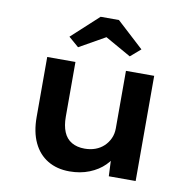

<svg xmlns="http://www.w3.org/2000/svg" viewBox="-85 -856 950 951"><g transform="rotate(10 390.0 -380.5)"><path d="M325 10Q262 10 215.5 -18Q169 -46 144 -99Q119 -152 119 -227V-529H261V-254Q261 -209 274 -177.5Q287 -146 314 -130Q341 -114 380 -114Q409 -114 433.5 -123Q458 -132 476 -149Q494 -166 504.5 -189Q515 -212 515 -240V-529H657V0H522L517 -109L543 -121Q531 -87 500.5 -56.5Q470 -26 425 -8Q380 10 325 10ZM261 -603 210 -647 345 -771H437L572 -647L521 -603L376 -685H406Z"/></g></svg>

Font: Lexend Exa SemiBold
Style: Regular
Weight: 600
Designer: Bonnie Shaver-Troup, Thomas Jockin
Foundry: Lexend
Version: Version 1.007